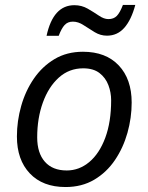

<svg xmlns="http://www.w3.org/2000/svg" viewBox="-20 -753 603 781"><path d="M246.6 7.8Q153.8 7.8 101.3 -47.6Q48.8 -103 48.8 -197.8Q48.8 -260.7 66.2 -322Q83.5 -383.3 117.7 -433.1Q151.9 -482.9 201.9 -512.7Q252 -542.5 317.4 -542.5Q410.6 -542.5 463.1 -486.8Q515.6 -431.2 515.6 -335.9Q515.6 -273.9 498.5 -212.9Q481.4 -151.9 447.5 -101.8Q413.6 -51.8 363.3 -22Q313 7.8 246.6 7.8ZM251.5 -59.6Q302.2 -59.6 343.3 -94Q384.3 -128.4 408.2 -192.6Q432.1 -256.8 432.1 -345.2Q432.1 -377 420.9 -406.7Q409.7 -436.5 384.8 -455.8Q359.9 -475.1 318.4 -475.1Q261.2 -475.1 219.2 -437.3Q177.2 -399.4 154.3 -335.7Q131.3 -272 131.3 -194.3Q131.3 -130.4 162.6 -95Q193.8 -59.6 251.5 -59.6ZM169.4 -607.4Q196.3 -731.9 282.7 -731.9Q312 -731.9 336.7 -717.8Q361.3 -703.6 382.1 -689.5Q402.8 -675.3 420.9 -675.3Q442.4 -675.3 455.1 -688.2Q467.8 -701.2 480 -732.9H530.3Q514.2 -672.4 485.8 -640.1Q457.5 -607.9 415 -607.9Q388.7 -607.9 365.2 -622.1Q341.8 -636.2 320.1 -650.6Q298.3 -665 276.4 -665Q255.4 -665 242.7 -651.1Q230 -637.2 218.8 -607.4Z"/></svg>

Font: Open Sans
Style: Italic
Weight: 400
Italic angle: -12°
Designer: Monotype Design Team
Foundry: Monotype Imaging Inc.
Version: Version 3.000; ttfautohint (v1.8.4)